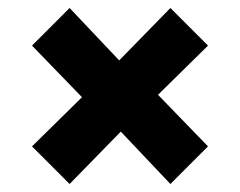

<svg xmlns="http://www.w3.org/2000/svg" viewBox="-20 -571 601 480"><path d="M406 -551 278 -420 154 -551 60 -457 185 -328 60 -205 154 -111 282 -242 406 -111 500 -205 375 -334 500 -457Z"/></svg>

Font: Glow Sans SC Normal ExtraBold
Style: Regular
Weight: 800
Designer: Ryoko NISHIZUKA (kana, bopomofo & ideographs); Paul D. Hunt (Latin, Greek & Cyrillic); Sandoll Communications, Soo-young
Version: Version 0.93